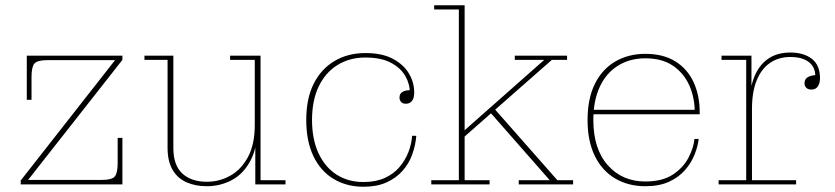

<svg xmlns="http://www.w3.org/2000/svg" viewBox="-20 -702 3180 731"><path d="M59 -15 418 -473 446 -474 87 -17ZM59 0V-15L87 -17H446V0ZM82 -322V-473H160Q122 -473 111 -460Q100 -447 100 -409V-322ZM368 -17Q406 -17 417 -30Q428 -43 428 -81V-177H446V-17ZM82 -473V-490H446V-474L418 -473Z M767 7Q724 7 690 -8Q656 -23 637 -55.5Q618 -88 618 -139V-474H530V-490H640V-139Q640 -73 674 -41.5Q708 -10 768 -10Q815 -10 856.5 -33Q898 -56 924 -104Q950 -152 950 -226H961Q961 -142 934 -91Q907 -40 863 -16.5Q819 7 767 7ZM952 0V-173H950V-474H856V-490H972V-16H1067V0Z M1364 9Q1300 9 1250.5 -20.5Q1201 -50 1173.5 -107Q1146 -164 1146 -245Q1146 -327 1174.5 -383.5Q1203 -440 1254 -470Q1305 -500 1371 -500V-483Q1311 -483 1265 -454.5Q1219 -426 1193.5 -373Q1168 -320 1168 -245Q1168 -172 1192.5 -119Q1217 -66 1261 -37.5Q1305 -9 1364 -9Q1411 -9 1445 -24.5Q1479 -40 1501 -66Q1523 -92 1535 -123Q1547 -154 1549 -185H1565Q1562 -149 1549.5 -114Q1537 -79 1512.5 -51.5Q1488 -24 1451.5 -7.5Q1415 9 1364 9ZM1525 -307Q1514 -307 1507.5 -313.5Q1501 -320 1501 -331Q1501 -347 1515 -353.5Q1529 -360 1545 -358L1540 -348Q1541 -381 1523.5 -412Q1506 -443 1468.5 -463Q1431 -483 1371 -483V-500Q1435 -500 1476 -478Q1517 -456 1537 -422Q1557 -388 1557 -350Q1557 -328 1548.5 -317.5Q1540 -307 1525 -307Z M1622 0V-16H1727V-666H1633V-682H1749V-16H1844V0ZM1955 0V-16H2073L1842 -279L1857 -294L2102 -16H2162V0ZM1743 -177 1733 -192 2052 -474H1940V-490H2139V-474H2081Z M2437 7Q2372 7 2322 -22.5Q2272 -52 2244.5 -108.5Q2217 -165 2217 -245Q2217 -326 2244.5 -382Q2272 -438 2322 -467.5Q2372 -497 2437 -497V-480Q2378 -480 2333 -452Q2288 -424 2263.5 -371.5Q2239 -319 2239 -245Q2239 -135 2294 -73Q2349 -11 2437 -11Q2502 -11 2542 -37.5Q2582 -64 2601.5 -102Q2621 -140 2624 -173H2640Q2637 -145 2624.5 -113.5Q2612 -82 2588 -54.5Q2564 -27 2527 -10Q2490 7 2437 7ZM2233 -267V-284H2625L2644 -273V-267ZM2625 -284Q2623 -339 2601.5 -383Q2580 -427 2539.5 -453.5Q2499 -480 2437 -480V-497Q2505 -497 2551 -468.5Q2597 -440 2620.5 -389.5Q2644 -339 2644 -273Z M2716 0V-16H2821V-474H2727V-490H2841V-327H2843V-16H3011V0ZM2832 -288Q2832 -356 2849.5 -403.5Q2867 -451 2902 -476.5Q2937 -502 2989 -502Q3040 -502 3071 -478Q3102 -454 3102 -404Q3102 -386 3094 -373.5Q3086 -361 3069 -361Q3057 -361 3050 -367.5Q3043 -374 3043 -385Q3043 -401 3056 -408.5Q3069 -416 3089 -416L3084 -406Q3086 -444 3061 -464.5Q3036 -485 2989 -485Q2944 -485 2911 -462Q2878 -439 2860.5 -395Q2843 -351 2843 -288Z"/></svg>

Font: Montagu Slab 144pt Thin
Style: Regular
Weight: 250
Version: Version 1.000